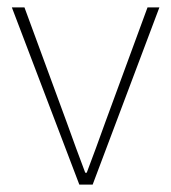

<svg xmlns="http://www.w3.org/2000/svg" viewBox="-20 -498 462 518"><path d="M194 0 12 -478H46L160 -168Q172 -134 185 -99Q198 -64 210 -32H214Q226 -64 239 -99Q252 -134 264 -168L378 -478H410L230 0Z"/></svg>

Font: Mada ExtraLight
Style: Regular
Weight: 250
Designer: Khaled Hosny
Version: Version 1.5